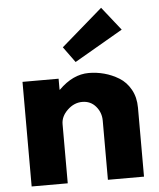

<svg xmlns="http://www.w3.org/2000/svg" viewBox="-57 -889 775 938"><g transform="rotate(-5 330.5 -420.0)"><path d="M271 -664 474 -840 565 -725 327 -587ZM237 0V-290Q237 -328 269.5 -359Q302 -390 342 -390Q383 -390 408.5 -360Q434 -330 434 -290V0H611V-338Q611 -389 589.5 -427.5Q568 -466 533.5 -487Q499 -508 461.5 -518Q424 -528 386 -528Q308 -528 239 -459H237V-513H60V0Z"/></g></svg>

Font: Hussar
Style: BoldWeb
Weight: 700
Foundry: Cannot Into Space Fonts
Version: Version 2.00